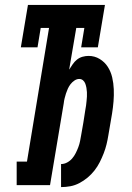

<svg xmlns="http://www.w3.org/2000/svg" viewBox="-20 -755 540 783"><path d="M229 8V-86Q242 -86 254 -92.5Q266 -99 274.5 -109Q283 -119 289 -131Q295 -143 299.5 -155Q304 -167 306.5 -179.5Q309 -192 311 -204Q316 -230 320 -255.5Q324 -281 328 -307Q330 -316 331 -325Q332 -334 333 -343Q334 -352 334.5 -361Q335 -370 334.5 -379Q334 -388 332.5 -396.5Q331 -405 328 -413.5Q325 -422 318.5 -427.5Q312 -433 303 -433Q293 -433 283.5 -426.5Q274 -420 267.5 -411.5Q261 -403 256.5 -393Q252 -383 249 -373.5Q246 -364 243.5 -354Q241 -344 240 -334L184 0H48V-96H90L180 -641H146L133 -562H65L94 -735H408L379 -562H311L324 -641H291L262 -471Q269 -482 276.5 -493Q284 -504 294 -512Q304 -520 316.5 -523.5Q329 -527 341 -527Q366 -527 386.5 -514.5Q407 -502 419.5 -482.5Q432 -463 437.5 -439.5Q443 -416 444 -391Q445 -366 443 -341.5Q441 -317 437 -292L422 -204Q419 -185 414.5 -166.5Q410 -148 403 -130Q396 -112 387 -94Q378 -76 365.5 -60Q353 -44 337.5 -31Q322 -18 304 -8.5Q286 1 267 4.5Q248 8 229 8Z"/></svg>

Font: Iosevka Curly Slab Oblique
Style: Bold
Weight: 700
Italic angle: -9°
Monospace: yes
Designer: Belleve Invis
Foundry: Belleve Invis
Version: Version 11.1.0; ttfautohint (v1.8.3)